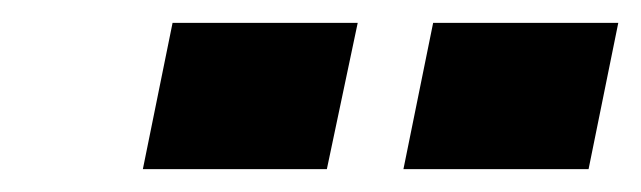

<svg xmlns="http://www.w3.org/2000/svg" viewBox="-20 -743 561 168"><path d="M105 -595H266L293 -723H131ZM333 -595H495L521 -723H359Z"/></svg>

Font: Geist ExtraBold
Style: Italic
Weight: 800
Italic angle: -12°
Designer: Basement.studio, Andrés Briganti, Mateo Zaragoza
Foundry: Basement.studio, Vercel, Andrés Briganti, Guido Ferreyra, Mateo Zaragoza
Version: Version 1.500